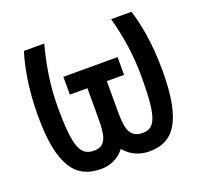

<svg xmlns="http://www.w3.org/2000/svg" viewBox="-123 -841 1049 995"><g transform="rotate(-20 401.5 -344.0)"><path d="M540 12C669 12 745 -75 745 -358C745 -516 720 -631 698 -700H586C614 -595 632 -488 632 -366C632 -141 607 -90 538 -90C462 -90 455 -154 455 -245V-406H550V-504H251V-406H348V-245C348 -154 342 -90 271 -90C197 -90 170 -141 170 -366C170 -488 189 -595 217 -700H105C83 -631 58 -516 58 -358C58 -75 138 12 273 12C321 12 369 -7 403 -51C439 -7 489 12 540 12Z"/></g></svg>

Font: Finlandica Medium
Style: Regular
Weight: 500
Designer: Niklas Ekholm, Juho Hiilivirta, Jaakko Suomalainen
Foundry: Helsinki Type Studio
Version: Version 2.000;Glyphs 3.2 (3202)